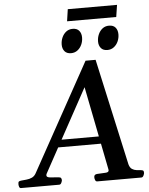

<svg xmlns="http://www.w3.org/2000/svg" viewBox="-113 -1063 866 1115"><g transform="rotate(-5 319.5 -505.5)"><path d="M478.5 -65.4 382.3 -551.3 119.6 -70.8Q118.2 -68.4 117.4 -65.4Q116.7 -62.5 116.7 -60.1Q116.7 -48.8 137.5 -46.9Q158.2 -44.9 187.5 -43Q197.8 -42 200.7 -37.4Q203.6 -32.7 204.1 -24.9Q203.6 -19 199.2 -9.5Q194.8 0 186 0H-36.6Q-44.4 0 -47.1 -9.3Q-49.8 -18.6 -49.3 -24.4Q-49.3 -35.6 -45.2 -38.8Q-41 -42 -31.7 -43Q-17.6 -44.9 -0.5 -46.1Q16.6 -47.4 32.5 -54.9Q48.3 -62.5 58.1 -82.5L401.4 -704.1H460L597.2 -82.5Q603 -62.5 615 -54.7Q627 -46.9 640.9 -45.4Q654.8 -43.9 665.5 -43Q675.3 -42 679.2 -39.1Q683.1 -36.1 683.1 -24.9Q682.6 -19 678 -9.5Q673.3 0 665 0H407.7Q399.4 0 396 -9.5Q392.6 -19 393.1 -24.4Q392.1 -41 409.7 -43Q440.9 -44.9 460.2 -45.7Q479.5 -46.4 479.5 -59.1Q479.5 -61 478.5 -65.4ZM181.6 -216.3 195.3 -259.3H471.2L479 -216.3ZM533.7 -754.9Q508.8 -754.9 496.1 -770Q483.4 -785.2 483.4 -808.6Q483.4 -831.1 492.2 -850.8Q501 -870.6 516.8 -882.8Q532.7 -895 554.7 -895Q579.6 -895 592.3 -879.9Q605 -864.7 605 -840.3Q605 -818.4 596.2 -798.8Q587.4 -779.3 571.3 -767.1Q555.2 -754.9 533.7 -754.9ZM321.8 -754.9Q296.9 -754.9 284.2 -770Q271.5 -785.2 271.5 -808.6Q271.5 -831.1 280.3 -850.8Q289.1 -870.6 304.9 -882.8Q320.8 -895 342.8 -895Q367.7 -895 380.4 -879.9Q393.1 -864.7 393.1 -840.3Q393.1 -818.4 384.3 -798.8Q375.5 -779.3 359.4 -767.1Q343.3 -754.9 321.8 -754.9ZM314.5 -941.4 324.7 -1011.2H611.8L601.1 -941.4Z"/></g></svg>

Font: Gelasio Medium
Style: Italic
Weight: 500
Italic angle: -8.5°
Designer: Eben Sorkin
Foundry: Eben Sorkin
Version: Version 1.008